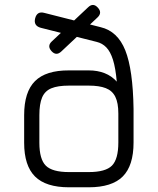

<svg xmlns="http://www.w3.org/2000/svg" viewBox="-20 -776 653 795"><path d="M265.5 -0.5Q170 -0.5 125 -45.2Q80 -90 80 -185V-299Q80 -395.5 125 -440.2Q170 -485 265.5 -484.5H347.5Q384 -484.5 413.2 -473Q442.5 -461.5 463.5 -438Q458.5 -494.5 447.8 -528.5Q437 -562.5 420.2 -579.8Q403.5 -597 380.5 -602.5L148.5 -661Q118 -669.5 125.5 -700Q133.5 -731 164 -722.5L396.5 -663.5Q467 -647 498.8 -567.5Q530.5 -488 533 -325V-186Q533 -90 488.2 -45.2Q443.5 -0.5 347.5 -0.5ZM265.5 -63.5H347.5Q417 -63.5 443.5 -90.2Q470 -117 470 -186V-306Q470 -350 457.5 -375.2Q445 -400.5 418 -411Q391 -421.5 347.5 -421.5H265.5Q219.5 -421.5 192.8 -410.5Q166 -399.5 154.5 -372.8Q143 -346 143 -299V-185Q143 -116.5 169.8 -90Q196.5 -63.5 265.5 -63.5ZM234 -563Q213 -543 193.5 -564Q174 -585.5 194.5 -604.5L344.5 -745.5Q365.5 -766 385 -744.5Q404.5 -723.5 384 -704Z"/></svg>

Font: Jura Light Medium
Style: Regular
Weight: 500
Version: Version 5.106